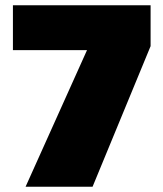

<svg xmlns="http://www.w3.org/2000/svg" viewBox="-20 -708 618 728"><path d="M77 0 310 -518H29V-688H551V-533L331 0Z"/></svg>

Font: Saira Thin Black
Style: Regular
Weight: 900
Version: Version 1.101